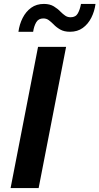

<svg xmlns="http://www.w3.org/2000/svg" viewBox="-20 -959 507 979"><path d="M174 -720H317L177 0H34ZM74 -797Q79 -835 95.5 -867.5Q112 -900 139 -919.5Q166 -939 204 -939Q234 -939 254.5 -926.5Q275 -914 289 -899Q300 -888 312 -879.5Q324 -871 340 -871Q366 -871 377 -891Q388 -911 393 -939H467Q462 -901 445.5 -868.5Q429 -836 402 -816.5Q375 -797 337 -797Q307 -797 287 -808.5Q267 -820 253 -835Q241 -847 229 -856Q217 -865 201 -865Q176 -865 164.5 -845Q153 -825 149 -797Z"/></svg>

Font: Kufam SemiBold
Style: Italic
Weight: 600
Italic angle: -11°
Designer: Artur Schmal
Foundry: Original Type
Version: Version 1.301; ttfautohint (v1.8.3)